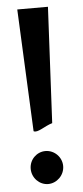

<svg xmlns="http://www.w3.org/2000/svg" viewBox="-51 -728 322 748"><g transform="rotate(-5 110.0 -354.0)"><path d="M44 -75C44 -39 73 -10 107 -10C141 -10 171 -39 171 -75C171 -110 142 -139 107 -139C73 -139 44 -111 44 -75ZM166 -698H46L68 -220C83 -211 112 -236 143 -245Z"/></g></svg>

Font: Bluebird
Style: LiNrw
Weight: 300
Designer: Jasper
Foundry: Cannot Into Space Fonts
Version: Version 0.98